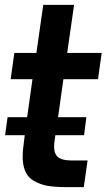

<svg xmlns="http://www.w3.org/2000/svg" viewBox="-20 -770 439 791"><path d="M383.8 -443.8H241.2L219.2 -287.1H335.9L326.2 -212.9H208L204.1 -184.1Q199.2 -143.1 215.6 -126Q231.9 -108.9 273.9 -108.9H340.8L325.2 1H258.8Q210 1 178.5 -3.9Q147 -8.8 117.9 -25.9Q88.9 -43 78.9 -79.6Q68.8 -116.2 77.1 -173.8L82 -212.9H1L11.2 -287.1H91.8L113.8 -443.8H23.9L39.1 -551.8H129.9L158.2 -750H285.2L256.8 -551.8H398.9Z"/></svg>

Font: Oakes Grotesk
Style: SemiBold Italic
Weight: 600
Designer: Samuel Oakes
Foundry: Samuel Oakes
Version: Version 1.0 | wf-rip DC20170320